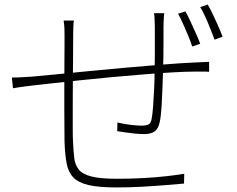

<svg xmlns="http://www.w3.org/2000/svg" viewBox="-20 -804 1040 842"><path d="M700 -746Q699 -738 698.5 -727Q698 -716 697.5 -705Q697 -694 697 -685Q697 -656 697 -621.5Q697 -587 696.5 -554Q696 -521 695 -495Q694 -462 692.5 -418.5Q691 -375 688.5 -334.5Q686 -294 680 -267Q674 -239 658 -227.5Q642 -216 611 -216Q593 -216 569 -218.5Q545 -221 525 -224Q505 -227 494 -229L495 -267Q523 -260 552.5 -256.5Q582 -253 600 -253Q623 -253 632.5 -259Q642 -265 645 -283Q649 -303 651.5 -338.5Q654 -374 656 -416Q658 -458 658 -494Q659 -523 659 -557.5Q659 -592 659 -625.5Q659 -659 659 -684Q659 -694 658.5 -705.5Q658 -717 657.5 -727.5Q657 -738 655 -746ZM304 -714Q302 -702 301.5 -684.5Q301 -667 301 -651Q301 -615 300.5 -562.5Q300 -510 299.5 -452Q299 -394 299 -340Q299 -286 299 -245Q299 -204 300 -186Q302 -143 305.5 -112Q309 -81 325.5 -60.5Q342 -40 381 -30Q420 -20 492 -20Q550 -20 607 -23Q664 -26 711.5 -31.5Q759 -37 788 -42L787 1Q753 4 704.5 8Q656 12 600.5 15Q545 18 492 18Q413 18 368 7.5Q323 -3 301 -26.5Q279 -50 272 -88.5Q265 -127 263 -182Q263 -203 262.5 -243Q262 -283 262 -333Q262 -383 262 -435Q262 -487 262.5 -532.5Q263 -578 263 -610Q263 -642 263 -650Q263 -666 262.5 -680Q262 -694 259 -714ZM32 -464Q58 -464 79.5 -465.5Q101 -467 120 -468Q154 -471 216.5 -477Q279 -483 358.5 -491Q438 -499 523 -506.5Q608 -514 688.5 -520.5Q769 -527 834 -530Q853 -531 868 -531.5Q883 -532 897 -533V-489Q891 -490 880.5 -490Q870 -490 858 -490Q846 -490 834 -490Q793 -490 734 -486.5Q675 -483 607 -477.5Q539 -472 468 -465.5Q397 -459 331.5 -452Q266 -445 212 -439Q158 -433 123 -429Q108 -427 93.5 -425.5Q79 -424 65 -421.5Q51 -419 37 -417ZM793 -754Q803 -737 814.5 -711.5Q826 -686 838 -660Q850 -634 858 -612L823 -600Q816 -622 805 -648Q794 -674 782.5 -700Q771 -726 761 -744ZM891 -784Q901 -767 913 -742Q925 -717 936.5 -691Q948 -665 956 -643L921 -630Q908 -665 891 -706Q874 -747 858 -773Z"/></svg>

Font: Noto Sans JP Thin ExtraLight
Style: Regular
Weight: 250
Version: Version 2.004-H2;hotconv 1.0.118;makeotfexe 2.5.65603